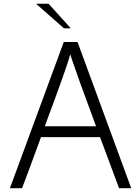

<svg xmlns="http://www.w3.org/2000/svg" viewBox="-20 -991 734 1011"><path d="M169.9 -971.2H235.8L353 -841.8H316.9ZM315.9 -770H388.2L670.9 0H606.9L506.8 -269H195.8Q144.5 -127.4 96.2 0H32.2ZM350.1 -705.1Q334 -642.6 215.8 -326.2H485.8Q434.6 -463.4 400.6 -558.1Q366.7 -652.8 358.4 -678.7Z"/></svg>

Font: Junction Light
Style: Regular
Weight: 300
Designer: Caroline Hadilaksono
Foundry: Caroline Hadilaksono
Version: Version 1.002